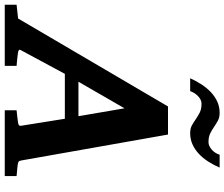

<svg xmlns="http://www.w3.org/2000/svg" viewBox="-141 -856 944 808"><g transform="rotate(90 331.0 -452.0)"><path d="M382.8 -503.9 271 -310.1H416ZM391.1 0V-49.8Q398.9 -50.8 407 -51.5Q415 -52.2 421.9 -53.2Q429.7 -54.2 437 -55.2Q446.8 -56.2 452.1 -58.6Q457.5 -61 456.1 -69.8L426.8 -252.9H237.8L139.2 -69.8Q134.3 -62.5 138.2 -59.3Q142.1 -56.2 151.9 -55.2Q159.7 -54.2 168.5 -53.2Q175.8 -52.2 185.1 -51.5Q194.3 -50.8 204.1 -49.8V0H-53.2V-49.8L4.9 -56.2L375 -687H493.2L602.1 -70.8Q603.5 -61 607.2 -58.3Q610.8 -55.7 622.1 -54.2Q628.9 -53.7 636.7 -52.7Q643.6 -51.8 651.6 -51.3Q659.7 -50.8 668 -49.8V0ZM632.3 -904.3Q621.1 -878.4 606.7 -856Q592.3 -833.5 574.2 -816.7Q556.2 -799.8 534.4 -790Q512.7 -780.3 487.3 -780.3Q467.3 -780.3 454.1 -787.8Q440.9 -795.4 428.2 -804.2Q415.5 -813 400.6 -820.6Q385.7 -828.1 363.3 -828.1Q355.5 -828.1 347.4 -824.5Q339.4 -820.8 332.3 -814.2Q325.2 -807.6 319.6 -799.1Q314 -790.5 310.5 -780.3H256.3Q268.1 -806.2 282.7 -828.6Q297.4 -851.1 315.4 -867.9Q333.5 -884.8 355 -894.5Q376.5 -904.3 401.4 -904.3Q421.4 -904.3 434.8 -897Q448.2 -889.6 460.9 -880.9Q473.6 -872.1 488.3 -864.7Q502.9 -857.4 525.4 -857.4Q533.2 -857.4 541.3 -861.1Q549.3 -864.7 556.6 -871.1Q564 -877.4 569.6 -886Q575.2 -894.5 578.1 -904.3Z"/></g></svg>

Font: Charis SIL APac
Style: Bold Italic
Weight: 700
Italic angle: -11°
Foundry: SIL International
Version: Version 5.000